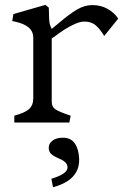

<svg xmlns="http://www.w3.org/2000/svg" viewBox="-20 -501 513 785"><path d="M116 -346.2V-99.5Q116 -69.8 97.8 -54.2Q79.5 -38.8 38.5 -28.2V0H263.5L269 -28.2L266 -29Q224 -43.2 207.8 -53.2Q191.5 -63.2 191.5 -84.5V-343.5Q195.8 -347.5 199.8 -349.2Q221.8 -366 243.1 -379.8Q264.5 -393.5 286.2 -403.1Q308 -412.8 325.2 -412.8Q354.2 -412.8 372.5 -396.5Q390.8 -380.2 406 -353.8L463.2 -424.8L461.2 -427.8Q446 -450.2 418.9 -465.2Q391.8 -480.2 357.8 -480.2Q325.2 -480.2 294 -461.5Q262.8 -442.8 222 -408Q206.8 -395.5 191.5 -383Q184 -396.5 182.1 -410.4Q180.2 -424.2 180.2 -448.8L179.5 -470L165.5 -481L34.8 -443.5L30 -415Q64.8 -408.2 82.9 -398.1Q101 -388 108.5 -375.4Q116 -362.8 116 -346.2ZM255.6 187.5Q259.7 162.9 221.6 147.4Q197.5 136.8 188.4 127.6Q179.3 118.5 179.3 102.2Q179.3 86 194.6 74Q210 62 237.3 62Q269.7 62 285.8 85.3Q302 108.6 303.7 148.8Q304.5 179.1 292.1 201.7Q279.6 224.2 255.6 239.7Q231.5 255.2 196.7 264.4L190.1 229.9Q222.4 220 238.2 209.4Q253.9 198.8 255.6 187.5Z"/></svg>

Font: TMT Limkin
Style: Regular
Weight: 400
Designer: Gabriel Drozdov
Version: Version 1.000;Glyphs 3.1.2 (3151)